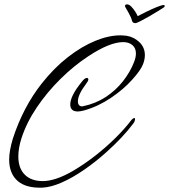

<svg xmlns="http://www.w3.org/2000/svg" viewBox="-20 -793 775 880"><path d="M175 67Q99 70 60.5 36Q22 2 22 -62Q22 -101 39 -158Q86 -302 171 -410Q228 -482 291 -531Q354 -580 416 -605.5Q478 -631 532 -631Q537 -631 544 -630.5Q551 -630 560 -629Q593 -624 618.5 -600Q644 -576 644 -540Q644 -521 636 -500Q626 -472 586 -428Q547 -384 488.5 -344.5Q430 -305 366 -287Q346 -282 337 -282Q302 -282 302 -314Q302 -353 354 -417Q368 -436 379 -436Q385 -435 385 -427Q384 -421 374 -408Q337 -359 337 -328Q337 -316 343.5 -310Q350 -304 360 -306Q418 -318 464 -348Q510 -378 543.5 -420.5Q577 -463 595 -510Q603 -531 603 -548Q603 -573 586.5 -586.5Q570 -600 545 -600Q483 -600 386 -536Q320 -493 258 -432Q196 -371 148.5 -300.5Q101 -230 78 -158Q64 -114 64 -76Q64 -22 93.5 7.5Q123 37 176 37Q234 37 315 -10Q366 -40 416 -79Q466 -118 509.5 -161Q553 -204 583 -244Q591 -252 596 -252Q599 -252 599 -248Q599 -238 591 -227Q567 -195 536.5 -162.5Q506 -130 468 -96Q418 -51 365 -14.5Q312 22 263 43.5Q214 65 175 67ZM600 -687Q588 -687 585 -698Q581 -714 569.5 -734Q558 -754 554 -761Q553 -763 553 -765Q553 -773 562 -773Q572 -773 582 -762.5Q592 -752 600 -739.5Q608 -727 611 -719Q628 -728 652.5 -740Q677 -752 699.5 -761Q722 -770 731 -770Q735 -770 735 -766Q735 -762 731 -759Q723 -754 704 -742Q685 -730 663 -717.5Q641 -705 623.5 -696Q606 -687 600 -687Z"/></svg>

Font: Allison
Style: Regular
Weight: 400
Designer: Robert E. Leuschke
Foundry: Robert E. Leuschke
Version: Version 1.010; ttfautohint (v1.8.3)